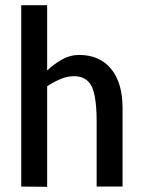

<svg xmlns="http://www.w3.org/2000/svg" viewBox="-20 -720 555 741"><path d="M162 1 62 0V-700H162V-448Q187 -472 218.5 -490Q250 -508 285 -508Q364 -508 408.5 -454.5Q453 -401 453 -302V0H353V-250Q353 -348 333.5 -387Q314 -426 265 -426Q239 -426 211.5 -414Q184 -402 162 -387Z"/></svg>

Font: Epunda Sans Medium
Style: Regular
Weight: 500
Designer: Simon Atzbach
Foundry: typofactur
Version: Version 2.204; ttfautohint (v1.8.4.7-5d5b)